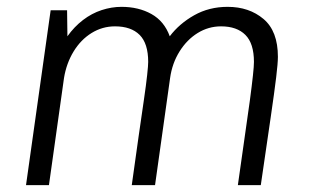

<svg xmlns="http://www.w3.org/2000/svg" viewBox="-20 -541 907 561"><path d="M56 0 128 -511H176L177 -435Q197 -463 222.5 -482.5Q248 -502 277 -511.5Q306 -521 335 -521Q385 -521 422.5 -500Q460 -479 476 -435Q504 -472 547.5 -496.5Q591 -521 645 -521Q708 -521 750 -485.5Q792 -450 792 -375Q792 -357 787 -315.5Q782 -274 771 -198.5Q760 -123 742 0H675Q686 -80 695 -141Q704 -202 710 -247Q716 -292 719 -320Q722 -348 722 -360Q722 -414 697 -439Q672 -464 626 -464Q589 -464 557.5 -444.5Q526 -425 504.5 -390.5Q483 -356 477 -313L433 0H365Q376 -80 385 -142.5Q394 -205 400.5 -249.5Q407 -294 410 -322Q413 -350 413 -360Q413 -414 388 -439Q363 -464 316 -464Q279 -464 247.5 -444.5Q216 -425 195 -390.5Q174 -356 167 -313L123 0Z"/></svg>

Font: Chivo ExtraLight
Style: Italic
Weight: 250
Italic angle: -8.05°
Designer: Hector Gatti
Foundry: Omnibus-Type
Version: Version 2.002